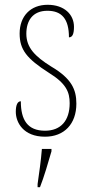

<svg xmlns="http://www.w3.org/2000/svg" viewBox="-20 -561 382 802"><path d="M168 10C248 10 299 -43 299 -128C299 -187 279 -233 194 -283C125 -326 90 -363 90 -420C90 -474 116 -516 178 -516C238 -516 268 -482 268 -405C283 -405 289 -420 289 -449C289 -500 249 -541 179 -541C107 -541 62 -493 62 -421C62 -353 92 -316 184 -257C257 -212 271 -176 271 -130C271 -57 234 -15 168 -15C95 -15 67 -60 67 -138C54 -138 46 -124 46 -94C46 -50 77 10 168 10ZM137 208V221H147C163 181 183 113 195 71V61H155C151 111 144 159 137 208Z"/></svg>

Font: Noto Serif Hebrew Condensed Thin
Style: Regular
Weight: 100
Width: 3
Designer: Monotype Design Team
Foundry: Monotype Imaging Inc.
Version: Version 2.004